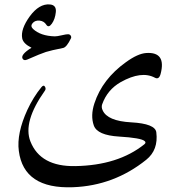

<svg xmlns="http://www.w3.org/2000/svg" viewBox="-20 -635 805 857"><path d="M671.4 -288.1Q611.3 -320.3 519 -268.6Q459 -234.4 436 -169.4Q431.6 -156.7 438 -143.1Q459 -94.7 565.9 -88.9Q672.9 -83 677.7 -44.4Q687.5 34.2 632.8 78.1Q488.8 193.8 305.7 200.7Q85.9 209 64 38.6Q53.7 -39.1 102.1 -144.5Q128.4 -201.2 165 -246.1Q174.8 -257.8 180.7 -248Q186.5 -238.3 180.2 -230Q81.5 -90.8 115.7 -3.9Q160.2 109.4 316.4 106.4Q506.8 103 624 9.3Q633.8 1.5 625.5 -5.4Q609.4 -19.5 511.7 -25.4Q414.1 -31.2 398.7 -75Q383.3 -118.7 401.4 -173.8Q437 -282.2 542 -357.4Q595.2 -396 632.8 -398.4Q723.1 -404.3 696.8 -304.7Q689.5 -278.3 671.4 -288.1ZM261.7 -420.9Q207.5 -410.2 185.1 -403.1Q162.6 -396 100.6 -368.7Q87.4 -363.3 81.5 -372.1Q69.3 -390.1 120.6 -421.9Q83.5 -440.4 79.1 -463.9Q71.3 -504.4 112.8 -562Q154.8 -619.1 202.1 -615.2Q232.4 -612.8 229.2 -581.3Q226.1 -549.8 211.4 -529.3Q196.8 -508.8 186.5 -524.9Q176.3 -541 156.5 -543Q136.7 -544.9 125.5 -531.7Q114.3 -518.6 127.4 -505.9Q160.6 -474.6 224.6 -472.7Q234.9 -472.7 255.4 -477.5Q275.9 -482.4 283.9 -482.2Q292 -481.9 295.7 -475.8Q299.3 -469.7 296.9 -464.4Q277.8 -424.3 261.7 -420.9Z"/></svg>

Font: Amiri Quran
Style: Regular
Weight: 400
Designer: Khaled Hosny
Version: Version 000.105